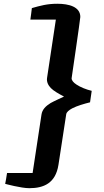

<svg xmlns="http://www.w3.org/2000/svg" viewBox="-20 -885 550 1012"><path d="M403.3 -795.4C403.8 -849.1 343.3 -865.2 282.2 -865.2C228.5 -865.2 192.4 -855 147.9 -842.3C147.9 -842.3 141.6 -789.1 140.1 -781.7H274.4L228 -474.1C225.1 -454.1 233.4 -436 248 -420.9C262.2 -406.2 288.6 -391.1 317.4 -376C317.4 -376 260.7 -350.1 246.6 -341.8C220.7 -325.7 202.6 -307.6 198.7 -281.2L151.9 26.9H17.1C16.6 36.1 7.3 84 7.3 84C7.3 84 90.8 106.9 134.3 106.9C210.9 106.9 272.9 80.6 288.1 -16.1L329.1 -283.2C331.1 -294.4 343.3 -304.7 360.8 -314C386.2 -327.1 422.9 -337.9 454.6 -345.7L463.4 -406.2C434.6 -413.1 403.8 -425.3 382.8 -439.5C367.2 -449.7 357.4 -461.4 357.4 -472.2C357.4 -472.2 402.8 -781.2 403.3 -795.4Z"/></svg>

Font: Merriweather
Style: Heavy Italic
Weight: 900
Italic angle: -7.5°
Designer: Eben Sorkin
Foundry: Eben Sorkin
Version: Version 1.001